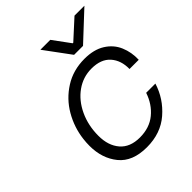

<svg xmlns="http://www.w3.org/2000/svg" viewBox="-207 -858 987 987"><g transform="rotate(-45 287.0 -364.0)"><path d="M82 -207Q82 -231 85 -255Q94 -330 132 -395.5Q170 -461 234 -501.5Q298 -542 380 -542Q448 -542 492.5 -514Q537 -486 556.5 -440Q576 -394 574 -341H507Q508 -403 473.5 -442Q439 -481 370 -481Q309 -481 259 -445.5Q209 -410 180 -348Q151 -286 151 -211Q151 -140 188 -97Q225 -54 296 -54Q366 -54 413 -92.5Q460 -131 481 -194H548Q522 -110 454.5 -51.5Q387 7 286 7Q182 7 132 -54.5Q82 -116 82 -207ZM325 -735 394 -641H398L501 -735H573L422 -594H357L253 -735Z"/></g></svg>

Font: Be Vietnam Light
Style: Italic
Weight: 300
Italic angle: -9.222°
Designer: Gabriel Lam
Foundry: TypeRant
Version: Version 3.000